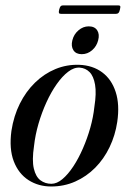

<svg xmlns="http://www.w3.org/2000/svg" viewBox="-20 -685 479 714"><path d="M274.5 -444Q325 -442 360 -416Q395 -390 410.2 -343Q425.5 -296 416 -231.5Q408.5 -181.5 387.5 -137.8Q366.5 -94 334 -61.2Q301.5 -28.5 260 -10Q218.5 8.5 170.5 8.5Q123 8.5 86 -15.2Q49 -39 31.2 -85.2Q13.5 -131.5 22.5 -198.5Q31 -254 53.8 -299.5Q76.5 -345 110.5 -378Q144.5 -411 186.2 -428.2Q228 -445.5 274.5 -444ZM171 -1.5Q191.5 -1.5 212.2 -19Q233 -36.5 252.5 -66Q272 -95.5 288.2 -132.8Q304.5 -170 315.8 -210Q327 -250 331 -288Q339 -338.5 333.5 -370.2Q328 -402 313 -417Q298 -432 276.5 -433.5Q255.5 -435 233.5 -418.2Q211.5 -401.5 190.8 -372Q170 -342.5 152.8 -304.8Q135.5 -267 123.2 -225Q111 -183 106.5 -142Q98.5 -89 105.8 -58.2Q113 -27.5 130.5 -14.5Q148 -1.5 171 -1.5ZM284 -483.5Q262.5 -483.5 253 -498.2Q243.5 -513 249 -535Q254.5 -557.5 271.8 -572.2Q289 -587 310 -587Q332 -587 341.5 -572.2Q351 -557.5 345 -535Q339.5 -513 322.5 -498.2Q305.5 -483.5 284 -483.5ZM200 -649Q202.5 -658.5 205.5 -661.8Q208.5 -665 214.5 -665H419.5Q425.5 -665 427 -662.2Q428.5 -659.5 426 -649.5Q424 -640.5 420.8 -637Q417.5 -633.5 411.5 -633.5H206.5Q200.5 -633.5 199.2 -637Q198 -640.5 200 -649Z"/></svg>

Font: Fraunces 120pt
Style: Italic
Weight: 400
Italic angle: -16°
Version: Version 1.000;[b76b70a41]